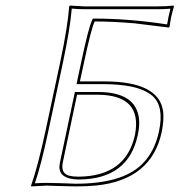

<svg xmlns="http://www.w3.org/2000/svg" viewBox="-20 -668 646 691"><path d="M196.8 -444.8Q224.1 -574.2 229 -645L231.9 -647.9Q233.9 -647.9 284.2 -645H543.9Q580.1 -645 604.5 -647.9L606 -645Q592.8 -599.1 590.8 -573.2L587.9 -568.8Q587.9 -568.8 464.8 -584Q386.2 -590.8 320.8 -590.8Q308.6 -566.4 282.7 -444.8L267.6 -375H355.5Q554.7 -375 567.4 -264.6Q570.3 -234.4 562 -192.9Q525.4 -21.5 327.6 -0.5Q293.9 2.9 252.4 2.9Q233.4 2.9 194.3 1.5Q160.6 0 147 0L92.3 2.9L91.8 0Q116.2 -68.8 144.5 -200.2ZM257.3 -327.1 206.1 -84Q197.8 -43.9 229 -35.6Q242.7 -32.2 261.7 -32.2Q433.6 -33.2 465.8 -183.1Q493.2 -325.7 332.5 -327.1ZM206.5 -442.9 154.3 -197.8Q128.4 -75.2 105.5 -8.3Q126 -9.8 147 -9.8Q161.1 -9.8 194.8 -8.8Q233.9 -7.3 252.4 -6.8Q418.5 -6.8 489.7 -75.7Q536.1 -120.1 552.2 -195.3Q571.3 -284.7 529.3 -322.3Q502.4 -345.7 452.6 -356.4Q411.1 -364.7 355.5 -365.2H255.4L272.9 -447.3Q298.8 -569.3 311.5 -595.7L314.5 -601.1H320.8Q444.3 -601.1 581.5 -580.1Q585 -603.5 593.3 -636.7Q569.8 -634.8 543.9 -634.8H284.2Q258.3 -634.8 238.3 -637.2Q232.4 -565.9 206.5 -442.9ZM249.5 -336.9H332.5Q470.7 -336.9 480.5 -238.8Q481 -231.4 481 -225.6Q481 -205.1 475.6 -181.2Q441.9 -23.4 264.2 -22Q262.7 -22 261.7 -22Q194.3 -23.4 193.8 -66.9Q194.3 -75.7 196.3 -85.9Z"/></svg>

Font: Linux Biolinum Outline O
Style: Italic
Weight: 400
Italic angle: -12°
Designer: Philipp H. Poll
Foundry: Philipp H. Poll
Version: Version 0.6.2